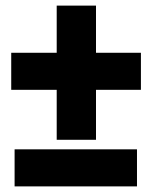

<svg xmlns="http://www.w3.org/2000/svg" viewBox="-20 -656 541 684"><path d="M20 -336H182V-158H322V-336H482V-468H322V-636H182V-468H20ZM32 8H468V-124H32Z"/></svg>

Font: Asimov Pro
Style: Blk
Weight: 900
Designer: Google
Version: Version 2.000980; 2014